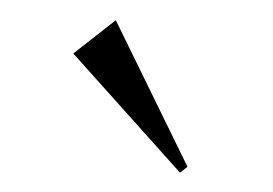

<svg xmlns="http://www.w3.org/2000/svg" viewBox="-20 -626 273 192"><path d="M53.3 -572.5 160 -453.3 167.5 -459.2 95.8 -605.8Z"/></svg>

Font: Chomsky
Style: Regular
Weight: 400
Version: Version 2.3